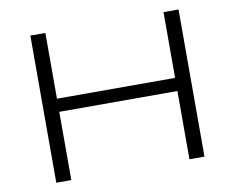

<svg xmlns="http://www.w3.org/2000/svg" viewBox="-77 -806 1108 906"><g transform="rotate(-10 477.0 -352.5)"><path d="M122 0V-705H194V-390H760V-705H832V0H760V-327H194V0Z"/></g></svg>

Font: Nunito Sans 10pt Expanded Light
Style: Regular
Weight: 300
Width: 7
Designer: Vernon Adams
Foundry: Vernon Adams
Version: Version 3.101;gftools[0.9.27]